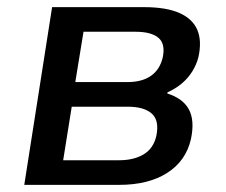

<svg xmlns="http://www.w3.org/2000/svg" viewBox="-20 -518 632 538"><path d="M48 0 126 -498H383Q446 -498 483 -481.5Q520 -465 533 -434Q546 -403 536 -358Q531 -338 519.5 -319Q508 -300 490.5 -285Q473 -270 449 -259V-256Q493 -242 509.5 -211Q526 -180 515 -128Q501 -67 448.5 -33.5Q396 0 314 0ZM157 -69H314Q355 -69 382.5 -85.5Q410 -102 418 -137Q427 -180 405.5 -199.5Q384 -219 338 -219H181ZM191 -288H337Q378 -288 403 -305.5Q428 -323 436 -357Q444 -395 424 -412Q404 -429 360 -429H214Z"/></svg>

Font: Nunito Sans 7pt SemiCondensed SemiBold
Style: Italic
Weight: 600
Width: 4
Italic angle: -9°
Designer: Vernon Adams
Foundry: Vernon Adams
Version: Version 3.101;gftools[0.9.27]